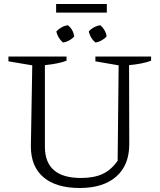

<svg xmlns="http://www.w3.org/2000/svg" viewBox="-20 -929 798 958"><path d="M378 9Q260 9 197 -44.5Q134 -98 134 -199L141 -603L22 -623V-647H312V-626Q273 -611 204 -604V-197Q204 -41 384 -41Q449 -41 492 -61Q535 -81 567 -127L572 -603L456 -623V-647H734V-626Q691 -610 624 -604L625 -210Q625 -105 560 -48Q495 9 378 9ZM260 -866V-909H513V-866ZM319 -803Q346 -781 350 -747Q341 -736 325.5 -727.5Q310 -719 294 -717Q268 -740 261 -772Q272 -784 287 -792.5Q302 -801 319 -803ZM481 -803Q493 -793 501.5 -778Q510 -763 512 -747Q502 -736 487 -727.5Q472 -719 456 -717Q430 -739 423 -772Q433 -784 448.5 -792.5Q464 -801 481 -803Z"/></svg>

Font: Piazzolla SC Light
Style: Regular
Weight: 300
Designer: Juan Pablo del Peral
Foundry: Huerta Tipografica
Version: Version 1.330